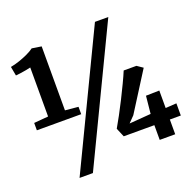

<svg xmlns="http://www.w3.org/2000/svg" viewBox="-146 -970 1201 1176"><g transform="rotate(-20 454.0 -382.0)"><path d="M124 -368.5V-688Q113.5 -685 93.2 -681.5Q73 -678 53.5 -675.2Q34 -672.5 25 -672L14 -731.5Q41.5 -736.5 71.8 -746.8Q102 -757 129 -769.8Q156 -782.5 172 -795L234 -785.5V-368.5L319.5 -360.5V-312.5H30.5V-360.5ZM592 -815H679L263.5 51H176.5ZM717.5 0V-96H518L493.5 -154Q511 -184 533.5 -225.5Q556 -267 579 -312.8Q602 -358.5 622.2 -401Q642.5 -443.5 655.5 -475H738.5L776.5 -449L617 -197L578.5 -157.5L719.5 -168.5L731 -283L818.5 -285V-171L890 -175.5V-96H818.5V0Z"/></g></svg>

Font: Merriweather 20pt
Style: Bold
Weight: 700
Version: Version 2.100